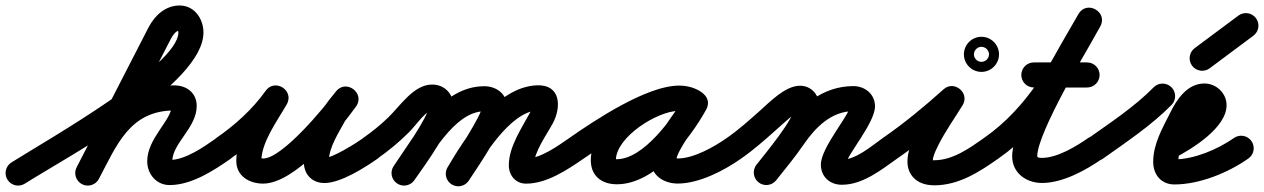

<svg xmlns="http://www.w3.org/2000/svg" viewBox="-63 -609 4536 689"><path d="M-36.1 35.9C-22.9 57 4.9 63.3 25.9 50.1C191 -53.7 667.1 -306.8 667.1 -492.3C667.1 -541.7 634.7 -589.3 581.6 -589.3C530.8 -589.3 492.7 -553.8 470.2 -511C470.2 -511 470.1 -510.9 470.1 -510.8C470 -510.7 470 -510.6 470 -510.6C384 -343.2 298 -175.9 212 -8.6C200.6 13.5 209.3 40.7 231.4 52C253.5 63.4 280.7 54.7 292 32.6C292 32.6 292 32.6 292 32.6C378 -134.8 464 -302.1 550 -469.4C550 -469.4 550 -469.3 549.9 -469.2C549.9 -469.1 549.8 -469 549.8 -469C555.4 -479.6 567.1 -499.3 581.6 -499.3C582.2 -499.3 580.3 -499.4 579.6 -499.5C578.4 -499.7 577.2 -500.1 576.2 -500.9C575.2 -501.8 577.1 -494.2 577.1 -492.3C577.1 -373.3 109.7 -108.9 -21.9 -26.1C-43 -12.9 -49.3 14.9 -36.1 35.9ZM291.7 33.2C291.7 33.2 291.7 33.2 291.7 33.2C355.4 -86.3 401.7 -212.6 562.8 -212.6C570.1 -212.6 558.1 -216 554.7 -222.8C554.1 -224 553.7 -225.2 553.3 -226.5C553.1 -227.3 552.9 -229.8 552.9 -228.9C552.9 -177.7 465.3 -112.6 465.3 -30.3C465.3 15.4 497.9 55.1 545.5 55.1C624.5 55.1 703.6 3.4 765.8 -40.1C786.2 -54.4 791.1 -82.5 776.9 -102.8C762.6 -123.2 734.5 -128.1 714.2 -113.9C714.2 -113.9 714.2 -113.9 714.2 -113.9C669.7 -82.7 602.9 -34.9 545.5 -34.9C545.6 -34.9 545.8 -34.9 545.9 -34.9C546.2 -34.8 546.5 -34.8 546.8 -34.8C547.7 -34.6 548.5 -34.3 549.3 -34C552.8 -32.5 555.3 -27.1 555.3 -30.3C555.3 -94.9 642.9 -150.4 642.9 -228.9C642.9 -275.6 606.7 -302.6 562.8 -302.6C360.5 -302.6 293.6 -161.6 212.3 -9.2C200.6 12.7 208.9 40 230.8 51.7C252.7 63.4 280 55.1 291.7 33.2Z M701.9 -51.5C716 -31 744 -25.8 764.5 -39.9C839.8 -91.7 910.5 -156.2 963.7 -230.9C980.2 -254.1 968.3 -278.6 948.7 -291.1C929.2 -303.5 902 -304 887.9 -279.3C845.8 -205.3 784.9 -118.9 784.9 -31.7C784.9 23.1 832 49.9 881.2 49.9C994.1 49.9 1153.5 -140.9 1214.7 -226.9C1231.6 -250.7 1222.7 -275.7 1205 -288.9C1187.4 -302.2 1161 -303.9 1142.8 -281C1127 -261.2 1109.5 -241.4 1096.9 -219.3C1096.9 -219.3 1096.8 -219 1096.6 -218.8C1096.5 -218.5 1096.3 -218.2 1096.3 -218.2C1065.2 -159.9 1027 -98.5 1027 -30.3C1027 -16.2 1029.5 -2.1 1035.9 10.5C1035.9 10.5 1036.1 10.8 1036.3 11.1C1036.5 11.5 1036.6 11.8 1036.6 11.8C1047.8 32 1069.1 47.8 1101.4 47.8C1159.8 47.8 1246.7 -7.9 1292.8 -40.1C1313.2 -54.4 1318.1 -82.5 1303.9 -102.8C1289.6 -123.2 1261.5 -128.1 1241.2 -113.9C1241.2 -113.9 1241.2 -113.9 1241.2 -113.9C1211.5 -93.1 1130.6 -42.2 1101.4 -42.2C1096.1 -42.2 1110.5 -36.8 1114.4 -32.1C1115.3 -31 1116 -29.9 1116.8 -28.7C1117.3 -27.9 1118.4 -25.5 1118.1 -26.3C1117.4 -28.2 1116.3 -30.1 1115.4 -31.8C1115.4 -31.8 1115.5 -31.5 1115.7 -31.1C1115.9 -30.8 1116.1 -30.5 1116.1 -30.5C1115.7 -31.2 1116.8 -29 1117 -28.2C1117.4 -26.9 1117 -30 1117 -30.3C1117 -80.6 1152.4 -132.2 1175.7 -175.8C1175.7 -175.8 1175.5 -175.5 1175.4 -175.2C1175.2 -175 1175.1 -174.7 1175.1 -174.7C1185.3 -192.6 1200.3 -208.8 1213.2 -225C1231.4 -247.8 1221.9 -273.2 1203.6 -287C1185.3 -300.8 1158.2 -302.9 1141.3 -279.1C1102.6 -224.6 949.5 -40.1 881.2 -40.1C876.7 -40.1 866.8 -44.3 870.7 -40.2C872.9 -38 874.4 -35.1 874.9 -32C874.9 -31.9 874.9 -31.8 874.9 -31.7C874.9 -98.9 932.9 -176.5 966.1 -234.7C980.2 -259.5 969.5 -283.2 951.2 -294.9C932.9 -306.6 906.9 -306.3 890.3 -283.1C843.3 -217 780.1 -159.9 713.5 -114.1C693 -100 687.8 -72 701.9 -51.5Z M1291.7 -40.1C1291.7 -40.1 1291.7 -40.1 1291.7 -40.1C1332.4 -68.4 1370.4 -100.1 1405.4 -135.2C1427.6 -157.4 1456.9 -200.8 1484.8 -214.8C1485.7 -215.2 1486.6 -215.6 1487.6 -215.6C1489.2 -215.6 1484.3 -216.4 1482.8 -217.2C1478.7 -219.5 1475.2 -227.9 1475.2 -224C1475.2 -191.8 1375.8 -50.6 1350.1 -13.7C1335.9 6.7 1340.9 34.7 1361.3 48.9C1381.7 63.1 1409.7 58.1 1423.9 37.7C1423.9 37.7 1423.9 37.7 1423.9 37.7C1463.6 -19.2 1565.2 -156.2 1565.2 -224C1565.2 -269.5 1534.6 -305.6 1487.6 -305.6C1421.3 -305.6 1372.9 -228.4 1329.6 -186.9C1301.8 -160.2 1271.9 -135.9 1240.3 -113.9C1219.9 -99.7 1214.9 -71.7 1229.1 -51.3C1243.3 -30.9 1271.3 -25.9 1291.7 -40.1ZM1423.9 37.7C1423.9 37.7 1423.9 37.7 1423.9 37.7C1480.4 -43.4 1566.4 -209.6 1675.1 -209.6C1680 -209.6 1670.1 -214 1667.9 -219.8C1667.3 -221.5 1666.8 -226.9 1666.8 -225.1C1666.8 -197.6 1570.3 -50.4 1544.3 -10.6C1530.7 10.2 1536.6 38.1 1557.4 51.7C1578.2 65.3 1606.1 59.4 1619.7 38.6C1619.7 38.6 1619.7 38.6 1619.7 38.6C1657.1 -18.7 1756.8 -161.1 1756.8 -225.1C1756.8 -271.3 1718.6 -299.6 1675.1 -299.6C1521 -299.6 1427.5 -124.8 1350.1 -13.7C1335.9 6.7 1340.9 34.7 1361.3 48.9C1381.7 63.1 1409.7 58.1 1423.9 37.7ZM1620.3 37.6C1620.3 37.6 1620.3 37.6 1620.3 37.6C1665.2 -37.8 1765.8 -209.3 1867.6 -212.9C1870.6 -213 1864.8 -208.8 1855.2 -222.4C1844.4 -237.7 1855.6 -235.5 1841.5 -209.3C1810.4 -151.3 1762.9 -83.2 1762.9 -16.1C1762.9 20.2 1787 50 1825 50C1899 50 1972.9 0.4 2031.5 -39.9C2052 -54 2057.2 -82 2043.1 -102.5C2029 -123 2001 -128.2 1980.5 -114.1C1980.5 -114.1 1980.5 -114.1 1980.5 -114.1C1939.8 -86.1 1877.2 -40 1825 -40C1825.5 -40 1825.9 -40 1826.4 -39.9C1838.3 -39 1850.4 -29.2 1852.7 -17.3C1852.8 -16.7 1852.9 -15.9 1852.9 -16.1C1852.9 -63.4 1897.9 -123.9 1920.9 -166.7C1951.6 -224 1950.1 -305.9 1864.4 -302.9C1719.9 -297.7 1608.4 -118.3 1543 -8.5C1530.3 12.8 1537.2 40.5 1558.6 53.2C1579.9 65.9 1607.6 58.9 1620.3 37.6Z M1969.1 -51.2C1983.3 -30.9 2011.4 -25.9 2031.8 -40.1C2100.2 -87.9 2289.4 -211.8 2373.6 -211.8C2383.5 -211.8 2394.6 -210.3 2402.8 -204.4C2426.1 -187.8 2450.6 -199.5 2463.2 -219C2475.7 -238.4 2476.3 -265.6 2451.6 -279.9C2425.5 -295.1 2402.9 -301.1 2372.3 -301.1C2245.4 -301.1 2057.1 -169.2 2057.1 -34.2C2057.1 22.9 2096.8 52.3 2150.7 52.3C2286.2 52.3 2412.5 -108.7 2471.5 -216.4C2485.9 -242.7 2473.3 -266.7 2453.6 -277.5C2433.9 -288.3 2407 -285.9 2392.5 -259.6C2355.4 -191.8 2273.3 -109.2 2273.3 -31.6C2273.3 21.7 2320.8 49.7 2369 49.7C2445.9 49.7 2535.4 3.2 2597 -40.2C2617.3 -54.6 2622.1 -82.7 2607.8 -103C2593.4 -123.3 2565.3 -128.1 2545 -113.8C2499.6 -81.7 2426.1 -40.3 2369 -40.3C2360.8 -40.3 2356.3 -45.5 2360.7 -39.1C2362.2 -36.9 2363.3 -29 2363.3 -31.6C2363.3 -68.7 2448.1 -173.7 2471.5 -216.4C2485.9 -242.7 2473.3 -266.6 2453.6 -277.4C2433.9 -288.3 2406.9 -285.9 2392.5 -259.6C2352 -185.6 2245.9 -37.7 2150.7 -37.7C2148.1 -37.7 2145.5 -37.8 2143 -38.1C2137.3 -38.7 2147.1 -26.7 2147.1 -34.2C2147.1 -117.3 2296.8 -211.1 2372.3 -211.1C2387.7 -211.1 2394.3 -209.1 2406.4 -202.1C2431.2 -187.7 2455 -198.3 2466.8 -216.6C2478.6 -235 2478.4 -261 2455.2 -277.6C2431.5 -294.5 2402.5 -301.8 2373.6 -301.8C2258.1 -301.8 2072.2 -178.1 1980.2 -113.9C1959.9 -99.7 1954.9 -71.6 1969.1 -51.2Z M2534 -51.4C2548.2 -30.9 2576.2 -25.9 2596.6 -40C2641.8 -71.3 2682.9 -108 2723.9 -144.5C2738.7 -157.6 2796.5 -211.3 2807.7 -211.3C2810.3 -211.3 2802.5 -212 2800.1 -213C2795.3 -215 2790.9 -218.8 2788.6 -223.6C2788.3 -224.3 2788.1 -226.2 2788.1 -224.4C2788.1 -182.9 2682.3 -57.2 2651.5 -17.6C2636.2 2 2639.8 30.3 2659.4 45.5C2679 60.8 2707.3 57.2 2722.5 37.6C2722.5 37.6 2722.5 37.6 2722.5 37.6C2770.5 -24.1 2878.1 -147.4 2878.1 -224.4C2878.1 -265.3 2851.2 -301.3 2807.7 -301.3C2755.4 -301.3 2700.6 -244.3 2664.1 -211.7C2625.8 -177.7 2587.6 -143.2 2545.4 -114C2524.9 -99.8 2519.9 -71.8 2534 -51.4ZM2722.2 38.1C2722.2 38.1 2722.2 38.1 2722.2 38.1C2755.9 -4.2 2790.6 -46 2821.1 -90.6C2862.8 -151.5 2920.4 -210 2999.2 -210C2999.3 -210 2999.3 -210 2998.7 -210.2C2993.8 -212.1 2990 -216.8 2988.2 -221.5C2987.5 -223.4 2987 -229.5 2987 -227.5C2987 -197.6 2882.7 -79.8 2882.7 -18.6C2882.7 25.3 2914.9 54 2958 54C3032.8 54 3098.7 1.1 3157 -40.3C3177.3 -54.7 3182.1 -82.8 3167.7 -103C3153.3 -123.3 3125.2 -128.1 3105 -113.7C3064.4 -85 3008.9 -36 2958 -36C2955.9 -36 2957.2 -36 2958.5 -35.6C2965.2 -33.2 2971.3 -26.5 2972.6 -19.3C2972.7 -18.5 2972.7 -18.4 2972.7 -18.6C2972.7 -49.8 3077 -166.5 3077 -227.5C3077 -271.2 3041 -300 2999.2 -300C2888.9 -300 2806.2 -228.1 2746.9 -141.4C2717.6 -98.6 2684.1 -58.6 2651.8 -18.1C2636.3 1.4 2639.5 29.7 2658.9 45.2C2678.4 60.7 2706.7 57.5 2722.2 38.1Z M3156.6 -40C3156.6 -40 3156.6 -40 3156.6 -40C3235.3 -94.3 3312.2 -157.6 3383.1 -221.6C3402.2 -238.8 3391.9 -264 3373.3 -279.4C3354.8 -294.9 3328.2 -300.5 3314.7 -278.6C3269.4 -205 3146.4 -51.4 3212.6 25.8C3232.1 48.5 3261.2 56 3290 56C3377.3 56 3451 8.3 3519.9 -40.2C3540.2 -54.5 3545.1 -82.6 3530.8 -102.9C3516.5 -123.2 3488.4 -128.1 3468.1 -113.8C3468.1 -113.8 3468.1 -113.8 3468.1 -113.8C3416.3 -77.4 3356.2 -34 3290 -34C3267.9 -34 3281.6 -26.7 3283.6 -28.1C3284 -28.4 3284.7 -39.6 3285.5 -42.5C3289.8 -58.8 3297.2 -74.5 3304.8 -89.4C3330 -138.9 3362.3 -184.2 3391.3 -231.4C3404.8 -253.3 3397.3 -276.2 3381.5 -289.3C3365.8 -302.4 3342 -305.7 3322.9 -288.4C3254.8 -227 3180.9 -166.2 3105.4 -114C3085 -99.9 3079.8 -71.9 3094 -51.4C3108.1 -31 3136.1 -25.8 3156.6 -40ZM3454.8 -440.7C3457.4 -441.1 3459.7 -441 3459 -441C3459.7 -441 3460.4 -440.9 3461.1 -440.9C3470.4 -440.2 3478.7 -434.6 3483 -426.3C3484.3 -423.8 3485.2 -421.1 3485.7 -418.2C3486.1 -415.6 3486 -413.3 3486 -414C3486 -414.7 3486.1 -412.4 3485.7 -409.8C3485.2 -406.9 3484.3 -404.2 3483 -401.7C3478.7 -393.4 3470.4 -387.8 3461.1 -387.1C3460.4 -387.1 3459.7 -387 3459 -387C3458.3 -387 3457.6 -387.1 3456.9 -387.1C3447.6 -387.8 3439.3 -393.4 3435 -401.7C3433.7 -404.2 3432.8 -406.9 3432.3 -409.8C3431.9 -412.4 3432 -414.7 3432 -414C3432 -414.7 3432.1 -415.4 3432.1 -416.1C3432.8 -425.4 3438.4 -433.7 3446.7 -438C3449.2 -439.3 3451.9 -440.2 3454.8 -440.7ZM3396 -414C3396 -379.3 3424.3 -351 3459 -351C3493.7 -351 3522 -379.3 3522 -414C3522 -448.7 3493.7 -477 3459 -477C3424.3 -477 3396 -448.7 3396 -414Z M3519.8 -40.1C3519.8 -40.1 3519.8 -40.1 3519.8 -40.1C3694 -161.7 3782.8 -332.9 3885.2 -513.8C3899.9 -540 3887.7 -564.1 3868.2 -575.2C3848.6 -586.2 3821.6 -584.3 3806.8 -558.2C3749.9 -457.5 3569.2 -163.2 3569.2 -48.3C3569.2 12 3619.8 47.6 3676.3 47.6C3751.2 47.6 3834.2 1.6 3893.8 -40.1C3914.2 -54.4 3919.1 -82.5 3904.9 -102.8C3890.6 -123.2 3862.5 -128.1 3842.2 -113.9C3799.1 -83.7 3731 -42.4 3676.3 -42.4C3672.4 -42.4 3659.2 -42.3 3659.2 -48.3C3659.2 -133.3 3841.4 -436.4 3885.2 -513.8C3899.9 -540 3887.7 -564.1 3868.2 -575.2C3848.6 -586.2 3821.6 -584.3 3806.8 -558.2C3711.8 -390.2 3630 -226.8 3468.2 -113.9C3447.9 -99.7 3442.9 -71.6 3457.1 -51.2C3471.3 -30.9 3499.4 -25.9 3519.8 -40.1ZM3647 -295C3647 -295 3647 -295 3647 -295C3710.7 -295 3774.3 -295 3838 -295C3862.9 -295 3883 -315.1 3883 -340C3883 -364.9 3862.9 -385 3838 -385C3838 -385 3838 -385 3838 -385C3774.3 -385 3710.7 -385 3647 -385C3622.1 -385 3602 -364.9 3602 -340C3602 -315.1 3622.1 -295 3647 -295Z M3831.3 -49.6C3845.7 -29.3 3873.8 -24.6 3894.1 -39C3978.4 -98.9 4068.3 -158.5 4141.1 -232.4C4158.5 -250.2 4158.3 -278.7 4140.6 -296.1C4122.8 -313.5 4094.3 -313.3 4076.9 -295.6C4076.9 -295.6 4076.9 -295.6 4076.9 -295.6C4008 -225.5 3921.9 -169.2 3841.9 -112.3C3821.7 -97.9 3816.9 -69.9 3831.3 -49.6Z M4091.7 -61.1C4103.3 -39.1 4130.6 -30.7 4152.6 -42.3C4215.9 -75.7 4338.6 -150.6 4338.6 -231.5C4338.6 -274.7 4301.7 -309.4 4259 -309.4C4197.5 -309.4 4159.2 -251.9 4135.5 -202.5C4135.5 -202.5 4135.5 -202.7 4135.6 -202.9C4135.7 -203.1 4135.8 -203.3 4135.8 -203.3C4107.9 -147.9 4075.3 -92.1 4075.3 -28.1C4075.3 17.4 4103.8 52.9 4151.3 52.9C4241.6 52.9 4344.4 10.8 4416.9 -40.2C4437.2 -54.5 4442.1 -82.6 4427.8 -102.9C4413.5 -123.2 4385.4 -128.1 4365.1 -113.8C4365.1 -113.8 4365.1 -113.8 4365.1 -113.8C4307.9 -73.6 4222.9 -37.1 4151.3 -37.1C4149.5 -37.1 4154.8 -36.1 4156.4 -35.2C4162.5 -31.8 4165.3 -20.8 4165.3 -28.1C4165.3 -75.4 4195.3 -121.3 4216.2 -162.7C4216.2 -162.7 4216.3 -162.9 4216.4 -163.1C4216.5 -163.3 4216.5 -163.5 4216.5 -163.5C4221.6 -173.9 4244.5 -219.4 4259 -219.4C4259.9 -219.4 4257.3 -219.4 4256.4 -219.6C4254.6 -220 4253 -221.1 4251.8 -222.6C4250.5 -224.1 4249.6 -225.8 4249.1 -227.7C4248.7 -229.3 4248.6 -231.8 4248.6 -231.5C4248.6 -205 4137 -135.9 4110.5 -121.9C4088.6 -110.3 4080.2 -83.1 4091.8 -61.1Z M4277.9 -363.9C4277.9 -363.9 4277.9 -363.9 4277.9 -363.9C4330.2 -402.9 4382.6 -441.9 4434.9 -480.9C4454.8 -495.8 4458.9 -524 4444.1 -543.9C4429.2 -563.8 4401 -567.9 4381.1 -553.1C4381.1 -553.1 4381.1 -553.1 4381.1 -553.1C4328.8 -514.1 4276.4 -475.1 4224.1 -436.1C4204.2 -421.2 4200.1 -393 4214.9 -373.1C4229.8 -353.2 4258 -349.1 4277.9 -363.9Z"/></svg>

Font: FRB American Cursive Guidelines Black
Style: Bold Italic
Weight: 900
Italic angle: -25°
Version: Version 2.0;Modular Font Editor K font №1